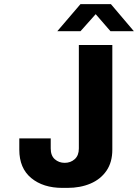

<svg xmlns="http://www.w3.org/2000/svg" viewBox="-20 -905 672 935"><path d="M284 10Q190 10 132 -38Q74 -86 74 -176V-231H227V-182Q227 -147 247 -129.5Q267 -112 295 -112Q324 -112 344 -130Q364 -148 364 -182V-686H527V-176Q527 -115 498.5 -73.5Q470 -32 420.5 -11Q371 10 308 10ZM259 -753 372 -885H520L632 -753H518L446 -836L372 -753Z"/></svg>

Font: Chivo Mono
Style: Bold
Weight: 700
Monospace: yes
Designer: Hector Gatti
Foundry: Omnibus-Type
Version: Version 1.008; ttfautohint (v1.8.4.7-5d5b)